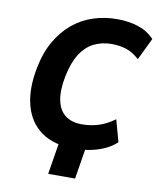

<svg xmlns="http://www.w3.org/2000/svg" viewBox="-95 -790 856 1034"><g transform="rotate(10 333.0 -273.5)"><path d="M240 169 279 -72H426L387 169ZM354 11Q242 11 173.5 -38Q105 -87 81.5 -176.5Q58 -266 82 -385Q99 -471 135.5 -533Q172 -595 221.5 -635.5Q271 -676 332.5 -696Q394 -716 462 -716Q527 -716 579 -698.5Q631 -681 666 -643L608 -523Q573 -555 536.5 -567Q500 -579 455 -579Q404 -579 360.5 -558Q317 -537 286.5 -490Q256 -443 240 -366Q224 -286 235 -232Q246 -178 281 -151.5Q316 -125 372 -125Q418 -125 461 -138Q504 -151 550 -184L583 -64Q555 -38 518.5 -21.5Q482 -5 440.5 3Q399 11 354 11Z"/></g></svg>

Font: Nunito Sans 7pt SemiCondensed ExtraBold
Style: Italic
Weight: 800
Width: 4
Italic angle: -9°
Designer: Vernon Adams
Foundry: Vernon Adams
Version: Version 3.101;gftools[0.9.27]